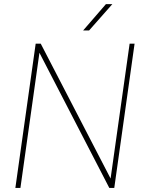

<svg xmlns="http://www.w3.org/2000/svg" viewBox="-20 -926 726 946"><path d="M502 -905.8H533.7L418.9 -775.9H389.6ZM543 0H518.6L174.3 -666L80.6 0H55.7L155.8 -710.9H180.7L524.9 -46.4L618.7 -710.9H643.1Z"/></svg>

Font: Robert Sans Thin
Style: Italic
Weight: 100
Italic angle: -8°
Designer: Christian Robertson (extended by Adam Twardoch)
Foundry: Google
Version: Version 12.135;April 2, 2019;FontCreator 11.5.0.2425 64-bit;